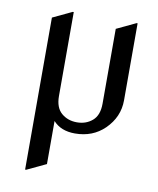

<svg xmlns="http://www.w3.org/2000/svg" viewBox="-86 -624 748 911"><g transform="rotate(10 288.0 -169.0)"><path d="M97.7 -512.7 190.4 -556.6H195.3V-152.3Q195.3 -96.2 225.8 -70.1Q256.3 -43.9 300.3 -43.9Q344.2 -43.9 374.8 -70.1Q405.3 -96.2 405.3 -152.3V-512.7L498 -556.6H502.9V-185.5Q502.9 -105 442.4 -45.4Q385.7 9.8 300.3 9.8Q232.4 9.8 195.3 -31.7V175.8L102.5 219.7H97.7Z"/></g></svg>

Font: Nova Slim
Style: Book
Weight: 400
Version: Version 2.000